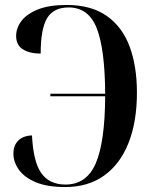

<svg xmlns="http://www.w3.org/2000/svg" viewBox="-20 -744 620 774"><path d="M243 10Q170 10 124 -9.5Q78 -29 56 -60Q34 -91 34 -125Q34 -158 54 -177.5Q74 -197 109 -198Q114 -92 146.5 -46Q179 0 244 0Q329 0 366 -85.5Q403 -171 404 -356H183V-366H404Q403 -546 370 -630Q337 -714 257 -714Q196 -714 170 -671Q144 -628 144 -528Q100 -528 72.5 -545Q45 -562 45 -599Q45 -631 66.5 -659.5Q88 -688 133 -706Q178 -724 249 -724Q347 -724 410 -680Q473 -636 502.5 -556.5Q532 -477 532 -371Q532 -253 498 -167.5Q464 -82 399.5 -36Q335 10 243 10Z"/></svg>

Font: Noto Serif Display Condensed SemiBold
Style: Regular
Weight: 600
Width: 3
Designer: Monotype Design Team
Foundry: Monotype Imaging Inc.
Version: Version 2.009